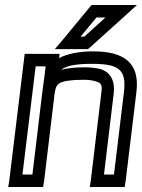

<svg xmlns="http://www.w3.org/2000/svg" viewBox="-20 -725 569 770"><path d="M354 -519C299 -519 251 -510 217 -492L219 -509H194H104H79L76 -484L17 0L13 25H38H128H153L157 0L199 -350C203 -376 208 -385 220 -392C235 -400 264 -405 314 -405C335 -405 351 -403 363 -399C387 -392 391 -385 386 -350L344 0L340 25H365H455H480L484 0L527 -355C542 -474 476 -519 354 -519ZM149 -350 143 -300 110 -25H70L123 -459H163L159 -425L149 -350ZM348 -469C456 -469 488 -447 477 -355L437 -25H397L436 -350C442 -398 425 -435 383 -448C366 -452 344 -455 320 -455C282 -455 249 -452 225 -445C245 -461 283 -469 348 -469ZM469 -705H360H347L338 -694L233 -567L200 -528H248H322H333L341 -535L482 -662L529 -705H469ZM403 -655 318 -578H303L367 -655H403Z"/></svg>

Font: Gamestation Display Outline
Style: Italic
Weight: 400
Designer: Jonas Hecksher
Foundry: Jonas Hecksher, Playtypeª, e-types AS
Version: Version 1.003